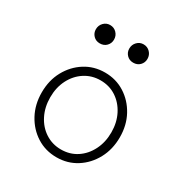

<svg xmlns="http://www.w3.org/2000/svg" viewBox="-168 -841 935 980"><g transform="rotate(30 300.0 -351.0)"><path d="M300 10Q235 10 183 -23Q131 -56 100.5 -112.5Q70 -169 70 -240Q70 -311 100.5 -367Q131 -423 183 -456Q235 -489 300 -489Q365 -489 417 -456Q469 -423 499.5 -367Q530 -311 530 -240Q530 -169 499.5 -112.5Q469 -56 417 -23Q365 10 300 10ZM300 -36Q352 -36 392.5 -62.5Q433 -89 456.5 -135.5Q480 -182 480 -240Q480 -298 456.5 -344Q433 -390 392.5 -416.5Q352 -443 300 -443Q249 -443 208 -416.5Q167 -390 143.5 -344Q120 -298 120 -240Q120 -182 143.5 -135.5Q167 -89 208 -62.5Q249 -36 300 -36ZM201 -604Q178 -604 163 -619.5Q148 -635 148 -657Q148 -680 163.5 -696Q179 -712 201 -712Q224 -712 239.5 -696Q255 -680 255 -657Q255 -635 240 -619.5Q225 -604 201 -604ZM398 -604Q375 -604 360 -619.5Q345 -635 345 -657Q345 -680 360.5 -696Q376 -712 398 -712Q421 -712 436.5 -696Q452 -680 452 -657Q452 -635 437 -619.5Q422 -604 398 -604Z"/></g></svg>

Font: Red Hat Mono
Style: Regular
Weight: 300
Monospace: yes
Designer: Pentagram, MCKL
Foundry: Pentagram, MCKL
Version: Version 1.023